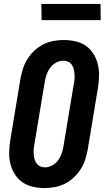

<svg xmlns="http://www.w3.org/2000/svg" viewBox="-20 -946 540 974"><path d="M206 8Q176 8 147 1.5Q118 -5 94.5 -21Q71 -37 55.5 -61.5Q40 -86 33 -114Q26 -142 26.5 -172.5Q27 -203 32 -234L84 -548Q89 -574 97 -599Q105 -624 120 -647.5Q135 -671 155.5 -690Q176 -709 200 -721Q224 -733 250.5 -738Q277 -743 303 -743Q333 -743 362.5 -736.5Q392 -730 415 -714Q438 -698 453.5 -673.5Q469 -649 476 -621Q483 -593 482.5 -562.5Q482 -532 477 -501L425 -187Q420 -161 412 -136Q404 -111 389 -87.5Q374 -64 353.5 -45Q333 -26 309 -14Q285 -2 258.5 3Q232 8 206 8ZM207 -97Q226 -97 244 -106.5Q262 -116 274 -132Q286 -148 292.5 -166.5Q299 -185 302 -204L354 -518Q357 -531 358 -544Q359 -557 358 -570Q357 -583 354 -595Q351 -607 344.5 -617Q338 -627 326.5 -632.5Q315 -638 302 -638Q283 -638 265 -628.5Q247 -619 235 -603Q223 -587 216.5 -568.5Q210 -550 207 -531L155 -217Q152 -204 151 -191Q150 -178 151 -165Q152 -152 155 -140Q158 -128 165 -118Q172 -108 183 -102.5Q194 -97 207 -97ZM191 -844 190 -926H490L491 -844Z"/></svg>

Font: Iosevka Extrabold
Style: Italic
Weight: 800
Italic angle: -9°
Monospace: yes
Designer: Belleve Invis
Foundry: Belleve Invis
Version: Version 32.5.0; ttfautohint (v1.8.4)